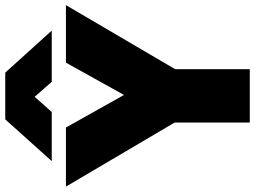

<svg xmlns="http://www.w3.org/2000/svg" viewBox="-152 -831 971 731"><g transform="rotate(-90 333.5 -465.5)"><path d="M232.5 0V-286L-11.5 -700H213.5L337.5 -479L460.5 -700H679.5L435.5 -284V0ZM85.5 -754 244.5 -931H422.5L582.5 -754H387.5L330.5 -819L272.5 -754Z"/></g></svg>

Font: Geologica Black
Style: Regular
Weight: 900
Designer: Sindre Bremnes, Frode Helland
Foundry: Monokrom Skriftforlag AS
Version: Version 1.010;gftools[0.9.28]